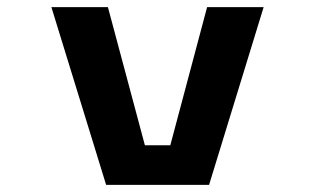

<svg xmlns="http://www.w3.org/2000/svg" viewBox="-20 -520 890 540"><path d="M562.5 -500H721.5L568 0H278.5L124.5 -500H283.5L387.5 -111.5H459Z"/></svg>

Font: League Mono Wide SemiBold
Style: Regular
Weight: 600
Width: 8
Designer: Tyler Finck
Foundry: The League of Moveable Type / Tyler Finck
Version: Version 2.210